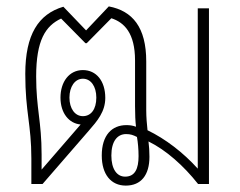

<svg xmlns="http://www.w3.org/2000/svg" viewBox="-20 -575 749 600"><path d="M373 5C421 5 447 -28 447 -85C447 -102 446 -118 444 -133C499 -106 554 -57 599 0H633V-549H598V-48C553 -98 497 -141 441 -168C439 -186 437 -209 437 -230V-383C437 -490 394 -541 320 -555L249 -480L178 -554C100 -531 59 -467 59 -344C59 -224 78 -187 78 -79V0H113L257 -166C284 -197 309 -226 309 -269C309 -322 281 -356 239 -356C196 -356 169 -319 169 -270C169 -221 196 -189 232 -186L110 -45V-92C110 -196 93 -235 93 -336C93 -449 122 -494 171 -517L247 -440H251L328 -518C368 -505 402 -472 402 -386V-243C402 -218 403 -195 405 -179C394 -183 385 -184 375 -184C330 -184 298 -153 298 -89C298 -30 327 5 373 5ZM239 -212C214 -212 197 -236 197 -270C197 -304 214 -329 239 -329C264 -329 281 -305 281 -270C281 -233 264 -212 239 -212ZM371 -23C345 -23 328 -47 328 -89C328 -134 347 -156 374 -156C388 -156 396 -153 408 -147C411 -130 413 -109 413 -87C413 -48 402 -23 371 -23Z"/></svg>

Font: Noto Sans Thai Looped Condensed ExtraLight
Style: Regular
Weight: 200
Width: 3
Designer: Sasikarn Vongin, Ben Mitchell
Foundry: The Fontpad Ltd
Version: Version 1.001